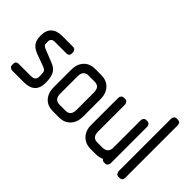

<svg xmlns="http://www.w3.org/2000/svg" viewBox="-47 -674 943 943"><g transform="rotate(45 424.0 -202.5)"><path d="M44 0Q38 0 31.5 -5Q25 -10 25 -20V-26Q25 -46 44 -46H126Q146 -46 153 -53Q160 -60 160 -72V-87Q160 -103 156 -109.5Q152 -116 140 -121L77 -144Q47 -155 34.5 -172.5Q22 -190 22 -221Q22 -257 41.5 -275.5Q61 -294 97 -294H174Q184 -294 188.5 -287Q193 -280 193 -274V-268Q193 -248 174 -248H97Q79 -248 73.5 -241.5Q68 -235 68 -228V-214Q68 -204 72 -199.5Q76 -195 91 -189L154 -164Q184 -152 194 -130.5Q204 -109 204 -75Q204 -36 184 -18Q164 0 126 0Z M328 0Q290 0 268.5 -23.5Q247 -47 247 -86V-208Q247 -247 268.5 -270.5Q290 -294 328 -294H370Q407 -294 429 -270.5Q451 -247 451 -208V-86Q451 -47 429 -23.5Q407 0 370 0ZM405 -208Q405 -248 370 -248H328Q292 -248 292 -208V-87Q292 -46 328 -46H370Q405 -46 405 -87Z M684 0Q671 0 667 -9Q650 0 625 0H590Q553 0 530.5 -23.5Q508 -47 508 -86V-274Q508 -282 513.5 -288Q519 -294 528 -294H536Q545 -294 550 -287Q555 -280 555 -274V-87Q555 -46 590 -46H625Q664 -46 664 -84V-274Q664 -282 669 -288Q674 -294 684 -294H690Q700 -294 704.5 -287Q709 -280 709 -274V-21Q709 -14 704.5 -7Q700 0 690 0Z M783 0Q773 0 768.5 -7.5Q764 -15 764 -21V-384Q764 -391 768.5 -398Q773 -405 783 -405H790Q810 -405 810 -384V-21Q810 0 790 0Z"/></g></svg>

Font: Chathura ExtraBold
Style: Regular
Weight: 800
Designer: Appaji Ambarisha Darbha
Foundry: Aditya Fonts
Version: Version 1.002 2016